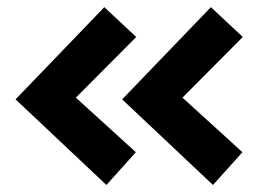

<svg xmlns="http://www.w3.org/2000/svg" viewBox="-20 -529 744 541"><path d="M193.8 -253.9 362.8 -100.1 279.8 -7.8 23.9 -249 273.9 -508.8 363.8 -424.8ZM494.1 -253.9 663.1 -100.1 580.1 -7.8 324.2 -249 574.2 -508.8 664.1 -424.8Z"/></svg>

Font: Righteous
Style: Regular
Weight: 400
Version: Version 1.000